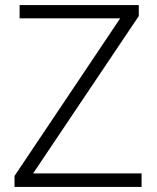

<svg xmlns="http://www.w3.org/2000/svg" viewBox="-20 -734 615 754"><path d="M536 0H37V-43L452 -662H57V-714H525V-671L110 -53H536Z"/></svg>

Font: Noto Sans Thai Looped Light
Style: Regular
Weight: 300
Designer: Sasikarn Vongin, Ben Mitchell
Foundry: The Fontpad Ltd
Version: Version 1.001; ttfautohint (v1.8.4.7-5d5b)